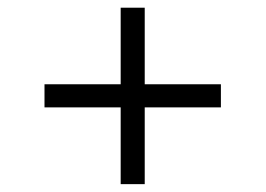

<svg xmlns="http://www.w3.org/2000/svg" viewBox="-20 -529 679 491"><path d="M288.6 -58.1V-509.3H350.1V-58.1ZM93.8 -254.4V-313.5H544.9V-254.4Z"/></svg>

Font: Inter 20pt Light
Style: Regular
Weight: 300
Version: Version 4.001;git-66647c0bb